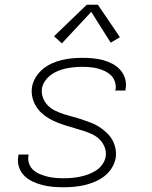

<svg xmlns="http://www.w3.org/2000/svg" viewBox="-20 -782 640 810"><path d="M248 8Q225 8 202.5 6Q180 4 158.5 -1.5Q137 -7 117 -16.5Q97 -26 82 -41Q67 -56 60 -77.5Q53 -99 57 -122Q57 -124 57.5 -126Q58 -128 58 -130H101Q100 -128 100 -127Q100 -126 100 -124Q97 -107 103 -91Q109 -75 121 -64.5Q133 -54 148.5 -47.5Q164 -41 180 -37Q196 -33 213.5 -31.5Q231 -30 248 -30Q266 -30 283 -31.5Q300 -33 317.5 -36.5Q335 -40 352.5 -46.5Q370 -53 385.5 -63Q401 -73 412 -88.5Q423 -104 426 -122Q429 -142 421.5 -161Q414 -180 400.5 -193.5Q387 -207 369 -215.5Q351 -224 332 -230Q313 -236 294 -241.5Q275 -247 256 -253Q237 -259 218.5 -266.5Q200 -274 183.5 -284Q167 -294 153 -307.5Q139 -321 129.5 -338Q120 -355 116 -374.5Q112 -394 115 -415Q119 -437 131 -456.5Q143 -476 160.5 -490.5Q178 -505 199 -514.5Q220 -524 241.5 -529Q263 -534 284.5 -536Q306 -538 327 -538Q349 -538 371.5 -536Q394 -534 414.5 -528.5Q435 -523 454 -513Q473 -503 487 -487.5Q501 -472 507.5 -451Q514 -430 510 -408Q510 -406 509.5 -404Q509 -402 509 -400H466Q467 -402 467 -403.5Q467 -405 468 -406Q470 -422 464.5 -438Q459 -454 448 -464.5Q437 -475 422.5 -482Q408 -489 392.5 -493Q377 -497 360.5 -498.5Q344 -500 327 -500Q310 -500 293.5 -498.5Q277 -497 260 -493.5Q243 -490 226.5 -483.5Q210 -477 195.5 -466.5Q181 -456 170.5 -441Q160 -426 157 -409Q154 -388 161.5 -369Q169 -350 182.5 -336.5Q196 -323 214 -314.5Q232 -306 250.5 -300Q269 -294 288.5 -289Q308 -284 327 -277.5Q346 -271 364.5 -264Q383 -257 399 -246.5Q415 -236 429.5 -222.5Q444 -209 453.5 -192.5Q463 -176 467 -156Q471 -136 468 -115Q464 -93 451.5 -73Q439 -53 420 -38.5Q401 -24 379.5 -15Q358 -6 336 -1Q314 4 292 6Q270 8 248 8ZM241 -599 208 -629 346 -762H393L486 -625L447 -602L365 -732Z"/></svg>

Font: Iosevka Curly XLtExObl
Style: Regular
Weight: 200
Width: 7
Italic angle: -9°
Monospace: yes
Designer: Belleve Invis
Foundry: Belleve Invis
Version: Version 11.0.1; ttfautohint (v1.8.3)